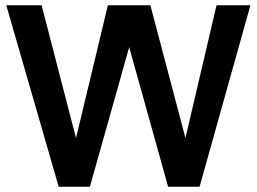

<svg xmlns="http://www.w3.org/2000/svg" viewBox="-20 -710 976 730"><path d="M932.1 -689.9 738.8 0H619.1L471.2 -530.8L321.8 0H203.1L3.9 -689.9H138.2L269 -185.1L390.1 -689.9H551.8L685.1 -185.1L803.2 -689.9Z"/></svg>

Font: D-DIN Exp
Style: DINExp-Bold
Weight: 700
Width: 7
Designer: Charles Nix
Foundry: Datto Inc.
Version: Version 1.00